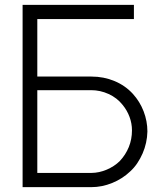

<svg xmlns="http://www.w3.org/2000/svg" viewBox="-20 -770 658 790"><path d="M586.5 -229Q586 -205.5 581 -182.8Q576 -160 566.8 -138.8Q557.5 -117.5 544.8 -98.5Q532 -79.5 515.5 -64.5Q484 -34.5 441.8 -17.2Q399.5 0 356 0H73V-750H531V-691.5H133.5V-455H356Q407 -455 451.2 -436.5Q495.5 -418 527 -383.5Q555.5 -352 571 -311.8Q586.5 -271.5 586.5 -229ZM484.5 -338.5Q461.5 -367.5 427 -383.2Q392.5 -399 355 -399H133.5V-58.5H356Q371.5 -58.5 387.8 -62Q404 -65.5 419.2 -72Q434.5 -78.5 448.2 -87.5Q462 -96.5 473 -107.5Q497 -133 510 -165Q523 -197 523 -233.5Q523 -262 513 -289Q503 -316 484.5 -338.5Z"/></svg>

Font: Russisch Sans Light
Style: Regular
Weight: 300
Designer: Michael Sharanda (font) & Cristiano Sobral (main changes)
Foundry: Michael Sharanda
Version: Version 2.00;September 8, 2020;FontCreator 13.0.0.2681 64-bi